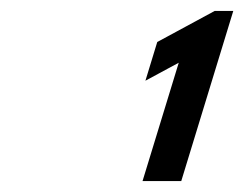

<svg xmlns="http://www.w3.org/2000/svg" viewBox="-20 -845 448 352"><path d="M246.6 -697 307.7 -730 241.3 -513H312.3L407.7 -825H373.7L268.3 -768Z"/></svg>

Font: Hussar
Style: BdSuprConOblThree
Weight: 700
Foundry: Cannot Into Space Fonts
Version: Version 2.00